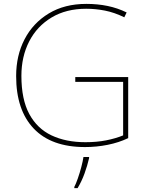

<svg xmlns="http://www.w3.org/2000/svg" viewBox="-20 -746 760 987"><path d="M367 -350H639V-36Q591 -13 533.5 -1.5Q476 10 417 10Q244 10 153.5 -85Q63 -180 63 -355Q63 -461 106.5 -544.5Q150 -628 231 -677Q312 -726 424 -726Q481 -726 532.5 -715.5Q584 -705 631 -682L619 -657Q568 -682 519.5 -691.5Q471 -701 423 -701Q320 -701 245 -656Q170 -611 130 -533Q90 -455 90 -356Q90 -235 130.5 -160Q171 -85 245 -50Q319 -15 419 -15Q477 -15 525.5 -24.5Q574 -34 613 -50V-325H367ZM438 67Q429 106 414.5 146Q400 186 379 221H362V215Q370 200 380 171.5Q390 143 398 112.5Q406 82 409 61H438Z"/></svg>

Font: Noto Sans Thin
Style: Regular
Weight: 100
Designer: Monotype Design Team
Foundry: Monotype Imaging Inc.
Version: Version 2.007